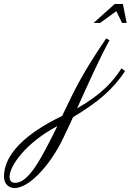

<svg xmlns="http://www.w3.org/2000/svg" viewBox="-342 -525 656 964"><path d="M191 -332C65 -146 34 -76 -30 57C-215 146 -322 251 -322 361C-322 402 -295 419 -268 419C-201 419 -104 320 -39 197C-20 161 1 114 25 63C154 -14 228 -80 286 -168L268 -182C227 -117 167 -50 45 19C98 -98 157 -231 208 -323ZM-267 393C-286 393 -294 380 -294 363C-294 307 -211 191 -54 108C-138 278 -198 393 -267 393ZM294 -410 275 -505H234L128 -410H161L242 -469L271 -410Z"/></svg>

Font: Parisienne
Style: Regular
Weight: 400
Designer: Astigmatic (AOETI)
Foundry: Astigmatic (AOETI)
Version: Version 1.000